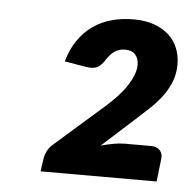

<svg xmlns="http://www.w3.org/2000/svg" viewBox="-36 -813 423 425"><g transform="rotate(5 175.0 -600.5)"><path d="M245.1 -776.9Q271 -776.9 290.8 -769.8Q310.5 -762.7 323.7 -750.5Q336.9 -738.3 343.5 -721.7Q350.1 -705.1 350.1 -686Q350.1 -664.6 342.8 -646.5Q335.4 -628.4 323.5 -612.8Q311.5 -597.2 295.7 -582.5Q279.8 -567.9 263.2 -552.7L196.3 -492.2Q210.4 -496.1 223.9 -498.5Q237.3 -501 248.5 -501H307.1Q320.3 -501 327.1 -493.7Q334 -486.3 332.5 -474.6L326.7 -423.8H68.8L72.8 -451.7Q73.7 -459.5 78.1 -468.8Q82.5 -478 90.8 -484.9L200.7 -581.5Q213.4 -592.8 224.6 -604.7Q235.8 -616.7 244.1 -629.2Q252.4 -641.6 257.3 -653.8Q262.2 -666 262.2 -677.2Q262.2 -691.4 254.6 -700Q247.1 -708.5 232.4 -708.5Q217.8 -708.5 207.8 -701.2Q197.8 -693.8 189.5 -680.2Q182.1 -668.9 173.3 -664.6Q164.6 -660.2 147.5 -663.1L101.1 -670.9Q108.4 -697.8 122.1 -717.8Q135.7 -737.8 154.3 -751Q172.9 -764.2 195.8 -770.5Q218.8 -776.9 245.1 -776.9Z"/></g></svg>

Font: Carlito
Style: Bold Italic
Weight: 700
Italic angle: -7°
Designer: Lukasz Dziedzic
Foundry: tyPoland Lukasz Dziedzic
Version: Version 1.104